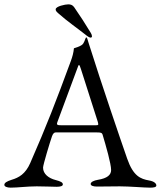

<svg xmlns="http://www.w3.org/2000/svg" viewBox="-22 -858 739 883"><path d="M395 -685C399 -685 401 -688 401 -691C401 -695 399 -701 396 -706C372 -746 346 -786 319 -825C312 -835 303 -838 292 -838C278 -838 234 -829 234 -815C234 -808 238 -804 247 -796C286 -761 338 -725 377 -694C386 -687 392 -685 395 -685ZM27 5C60 5 103 -1 147 -1C184 -1 220 1 238 1C255 1 267 -2 267 -10C267 -19 257 -24 234 -30C202 -38 176 -58 176 -87C176 -100 208 -205 217 -231C222 -245 228 -249 234 -249H423C441 -249 447 -248 450 -238C465 -188 489 -105 489 -76C489 -54 472 -38 428 -31C410 -28 395 -21 395 -12C395 -4 407 0 424 0C448 0 490 -1 529 -1C574 -1 640 5 668 5C685 5 697 3 697 -5C697 -14 687 -24 664 -28C624 -35 591 -48 563 -128C530 -223 449 -459 385 -662C382 -670 381 -678 378 -684C377 -686 374 -686 373 -685C369 -679 366 -659 354 -651C342 -643 330 -640 318 -636C316 -615 311 -597 304 -578C236 -393 192 -279 117 -108C95 -58 65 -41 31 -31C9 -24 -2 -17 -2 -8C-2 0 10 5 27 5ZM261 -282C248 -282 240 -282 240 -289C240 -291 241 -294 242 -297L333 -542C337 -553 339 -559 341 -559C344 -559 346 -553 350 -541L428 -297C429 -293 430 -289 430 -287C430 -282 426 -282 416 -282Z"/></svg>

Font: Garamond-Math
Style: Regular
Weight: 400
Version: Version 2019-08-16